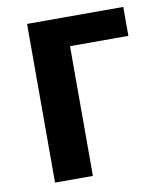

<svg xmlns="http://www.w3.org/2000/svg" viewBox="-76 -721 672 784"><g transform="rotate(-10 259.5 -329.0)"><path d="M89 0V-658H246V0ZM165 -538V-658H488V-538Z"/></g></svg>

Font: Ysabeau SC ExtraBold
Style: Regular
Weight: 800
Designer: Christian Thalmann (Catharsis Fonts)
Version: Version 2.001;gftools[0.9.30]; featfreeze: smcp